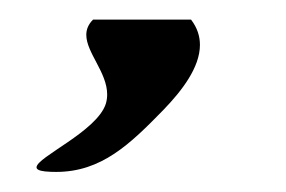

<svg xmlns="http://www.w3.org/2000/svg" viewBox="-20 -20 292 196"><path d="M75 0C70 5 68.1 10.2 68.1 15.6C68.1 33.7 89.4 54 89.4 76.4C89.4 79.5 89 82.7 88 86C78.9 114.2 17.3 140.4 17.3 150.8C17.3 152.9 19.9 154.3 26 155C29.9 155.4 33.7 155.5 37.3 155.5C83.6 155.5 112.7 127.2 147 92C165.8 72.5 184.1 48.8 184.1 25.8C184.1 17 181.4 8.3 175 0Z"/></svg>

Font: Chromatic Etruscan
Style: Regular
Weight: 400
Version: Version 000.910